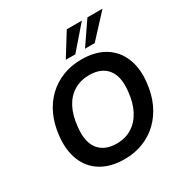

<svg xmlns="http://www.w3.org/2000/svg" viewBox="-209 -1109 1243 1288"><g transform="rotate(-30 412.0 -464.5)"><path d="M389 10Q284 10 211.5 -33Q139 -76 106 -156.5Q73 -237 85 -345Q94 -431 125.5 -499Q157 -567 207.5 -615Q258 -663 324 -689Q390 -715 468 -715Q574 -715 645.5 -672Q717 -629 750.5 -549.5Q784 -470 772 -362Q763 -275 731 -206.5Q699 -138 649 -90Q599 -42 533 -16Q467 10 389 10ZM394 -107Q462 -107 513 -139Q564 -171 595 -230Q626 -289 634 -371Q647 -483 601 -540.5Q555 -598 462 -598Q395 -598 343.5 -567Q292 -536 261.5 -477.5Q231 -419 223 -336Q210 -223 256 -165Q302 -107 394 -107ZM378 -765 486 -939H603L452 -765ZM527 -765 646 -939H763L602 -765Z"/></g></svg>

Font: Nunito Sans 8pt
Style: Bold Italic
Weight: 700
Italic angle: -9°
Version: Version 3.101;gftools[0.9.27]